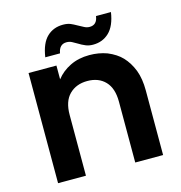

<svg xmlns="http://www.w3.org/2000/svg" viewBox="-109 -835 878 933"><g transform="rotate(-15 330.5 -369.0)"><path d="M68.8 -554.2H209V-484.9Q236.8 -520.5 278.8 -541Q321.3 -562 376 -562Q423.3 -562 464.8 -546.9Q509.3 -528.3 535.2 -501Q564 -470.7 581.1 -426.8Q597.2 -383.8 597.2 -325.2V0H457V-306.2Q457 -373.5 423.8 -408.2Q390.6 -442.9 334 -442.9Q277.8 -442.9 243.2 -408.2Q209 -374 209 -306.2V0H68.8ZM167 -606.9Q177.2 -675.8 210 -707Q242.2 -737.8 291 -737.8Q313.5 -737.8 329.1 -731Q340.8 -726.1 358.9 -715.8L386.2 -701.2Q399.4 -693.8 414.1 -693.8Q451.2 -693.8 457 -736.8H532.2Q522 -668.9 488.8 -637.2Q456.1 -606 408.2 -606Q386.7 -606 371.1 -612.8Q350.6 -621.6 339.8 -628.9L313 -644Q300.8 -650.9 285.2 -650.9Q248.5 -650.9 241.2 -606.9Z"/></g></svg>

Font: PoppinsZ SemiBold
Style: Regular
Weight: 600
Designer: Ninad Kale (Devanagari), Jonny Pinhorn (Latin)
Foundry: Indian Type Foundry
Version: Version 3.002;FEAKit 1.0